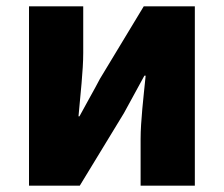

<svg xmlns="http://www.w3.org/2000/svg" viewBox="-20 -589 710 609"><path d="M72 0H233L373 -230C391 -262 419 -315 438 -349H442C435 -279 426 -204 426 -148V0H598V-569H436L297 -339C280 -306 250 -254 232 -220H229C235 -289 244 -365 244 -421V-569H72Z"/></svg>

Font: Noto Sans JP Black
Style: Regular
Weight: 900
Designer: Ryoko NISHIZUKA  (kana, bopomofo & ideographs); Paul D. Hunt (Latin, Greek & Cyrillic); Sandoll Communications , Soo-you
Foundry: Adobe
Version: Version 2.002;hotconv 1.0.116;makeotfexe 2.5.65601